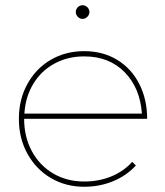

<svg xmlns="http://www.w3.org/2000/svg" viewBox="-20 -712 629 732"><path d="M484 -95 498 -81Q462 -42 411 -21Q360 0 301 0Q230 0 173.5 -33.5Q117 -67 84.5 -126Q52 -185 52 -259Q52 -333 84.5 -392Q117 -451 173.5 -484Q230 -517 301 -517Q372 -517 426.5 -484Q481 -451 511 -392Q541 -333 541 -259H72Q72 -190 101.5 -135.5Q131 -81 183 -50.5Q235 -20 301 -20Q357 -20 404.5 -39.5Q452 -59 484 -95ZM73 -279H521Q514 -377 455 -437Q396 -497 301 -497Q238 -497 187.5 -469.5Q137 -442 107 -392.5Q77 -343 73 -279ZM321 -666Q321 -656 313 -648Q305 -640 295 -640Q284 -640 276.5 -648Q269 -656 269 -666Q269 -677 276.5 -684.5Q284 -692 295 -692Q305 -692 313 -684.5Q321 -677 321 -666Z"/></svg>

Font: Gontserrat Thin
Style: Regular
Weight: 250
Designer: Julieta Ulanovsky
Foundry: Julieta Ulanovsky
Version: Version 6.001